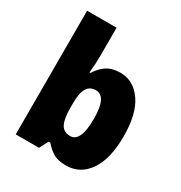

<svg xmlns="http://www.w3.org/2000/svg" viewBox="-179 -886 961 1022"><g transform="rotate(30 301.0 -375.0)"><path d="M241 -588Q241 -563 239.5 -536.5Q238 -510 235 -482H241Q263 -519 296 -541Q329 -563 379 -563Q461 -563 512 -489Q563 -415 563 -278Q563 -139 511.5 -64.5Q460 10 374 10Q323 10 294 -8Q265 -26 241 -54H231L203 0H60V-760H241ZM313 -417Q276 -417 258.5 -388Q241 -359 241 -298V-269Q241 -201 257.5 -169Q274 -137 315 -137Q379 -137 379 -280Q379 -417 313 -417Z"/></g></svg>

Font: Noto Sans Bengali SemiCondensed Black
Style: Regular
Weight: 900
Width: 4
Designer: Joana Ranito - Universal Thirst; Jelle Bosma - Monotype Design Team
Foundry: Universal Thirst ehf.
Version: Version 3.000; ttfautohint (v1.8.4.7-5d5b)